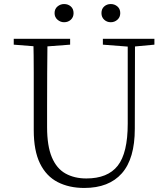

<svg xmlns="http://www.w3.org/2000/svg" viewBox="-20 -915 828 950"><path d="M297 -805Q279 -805 264.5 -817.5Q250 -830 250 -850Q250 -871 264.5 -883Q279 -895 297 -895Q317 -895 330.5 -883Q344 -871 344 -850Q344 -830 330.5 -817.5Q317 -805 297 -805ZM528 -805Q509 -805 495.5 -817.5Q482 -830 482 -850Q482 -871 495.5 -883Q509 -895 528 -895Q547 -895 561 -883Q575 -871 575 -850Q575 -830 561 -817.5Q547 -805 528 -805ZM397 15Q322 15 265.5 -14Q209 -43 178 -106Q147 -169 147 -271V-387Q147 -472 147 -556Q147 -640 145 -723H215Q214 -641 213.5 -557Q213 -473 213 -387V-286Q213 -193 236.5 -137Q260 -81 304 -56.5Q348 -32 407 -32Q513 -32 562.5 -95Q612 -158 612 -303V-723H648L647 -278Q647 -130 583 -57.5Q519 15 397 15ZM48 -694V-723H327V-694L194 -684H175ZM489 -694V-723H744V-694L636 -684H618Z"/></svg>

Font: Noto Serif SC ExtraLight
Style: Regular
Weight: 200
Designer: Ryoko NISHIZUKA 西塚涼子 (kana & ideographs); Frank Grießhammer (Latin, Greek & Cyrillic); Wenlong ZHANG 张文龙 (bopomofo); San
Foundry: Adobe
Version: Version 2.002-H1;hotconv 1.1.0;makeotfexe 2.6.0